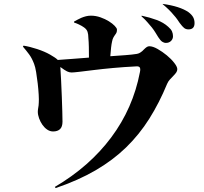

<svg xmlns="http://www.w3.org/2000/svg" viewBox="-20 -880 1040 980"><path d="M866 -804Q846 -829 810 -859L811 -860Q898 -848 942 -818Q959 -805 966 -792Q973 -779 973 -762Q973 -730 942 -730Q929 -730 920 -737Q911 -744 897 -763Q891 -772 884 -782Q877 -792 866 -804ZM383 -755Q373 -760 358 -765V-770Q366 -775 375.5 -779.5Q385 -784 395 -789Q407 -794 419 -797Q431 -800 444 -800Q469 -800 493 -791.5Q517 -783 535.5 -771.5Q554 -760 565.5 -748Q577 -736 577 -729Q577 -719 574.5 -713.5Q572 -708 568 -703Q566 -700 563.5 -696.5Q561 -693 559 -689Q557 -685 555 -680Q553 -675 552 -668Q549 -655 547 -637Q545 -619 543 -593Q585 -596 620 -598.5Q655 -601 679 -605Q690 -607 698 -613Q703 -616 706.5 -619.5Q710 -623 714 -627Q722 -635 728.5 -639.5Q735 -644 742 -644Q760 -644 784.5 -630Q809 -616 831.5 -597.5Q854 -579 869.5 -559Q885 -539 885 -527Q885 -518 879.5 -510Q874 -502 865 -493Q856 -484 847 -474Q838 -464 833 -452Q793 -355 742 -274Q691 -193 623.5 -127.5Q556 -62 467.5 -10.5Q379 41 264 80L260 74Q437 -30 548 -179Q659 -328 694 -511Q698 -528 693.5 -535.5Q689 -543 672 -541Q612 -538 557.5 -533Q503 -528 459 -522.5Q415 -517 385 -513.5Q355 -510 345 -510Q334 -510 322.5 -515.5Q311 -521 288 -538Q290 -508 292 -467.5Q294 -427 295.5 -386.5Q297 -346 298 -311Q299 -276 299 -259Q299 -233 286.5 -221Q274 -209 251 -209Q235 -209 221 -218.5Q207 -228 196.5 -243Q186 -258 179.5 -276Q173 -294 173 -310Q173 -314 173.5 -318.5Q174 -323 175 -329Q176 -335 177 -342Q178 -349 178 -357Q179 -370 177.5 -397Q176 -424 172.5 -454Q169 -484 164.5 -511.5Q160 -539 154 -554Q143 -583 129 -602Q115 -621 97 -642L100 -647Q132 -642 170 -629.5Q208 -617 236 -601Q249 -593 258 -587.5Q267 -582 275 -574Q317 -577 356.5 -580Q396 -583 434 -586Q434 -613 433.5 -639.5Q433 -666 431 -687Q431 -704 427 -717Q423 -730 409 -740Q398 -748 383 -755ZM755 -740Q744 -753 731.5 -767.5Q719 -782 702 -797L703 -800Q745 -791 780 -778Q815 -765 839 -743Q853 -731 858 -719.5Q863 -708 863 -695Q863 -681 853 -671Q843 -661 827 -661Q817 -661 808 -667Q799 -673 788 -690Q781 -701 773.5 -713.5Q766 -726 755 -740Z"/></svg>

Font: XinYuGongZhangJiaSongA
Style: Regular
Weight: 900
Designer: XinYuGong
Foundry: Adobe Systems Incorporated
Version: Version 1.00